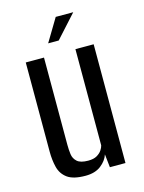

<svg xmlns="http://www.w3.org/2000/svg" viewBox="-102 -703 579 773"><g transform="rotate(-15 187.5 -316.5)"><path d="M158 8Q107 8 82.5 -10Q58 -28 50.5 -58Q43 -88 43 -123V-495H119V-131Q119 -111 121.5 -92Q124 -73 138 -60.5Q152 -48 184 -48Q207 -48 220.5 -56Q234 -64 241 -74.5Q248 -85 250 -94V-495H326V0H261L255 -55Q247 -30 222.5 -11Q198 8 158 8ZM150 -546 207 -641H280L194 -546Z"/></g></svg>

Font: Alumni Sans Thin Medium
Style: Regular
Weight: 500
Version: Version 1.018